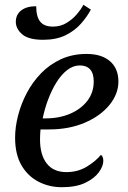

<svg xmlns="http://www.w3.org/2000/svg" viewBox="-20 -771 533 801"><path d="M238 10Q185 10 140.5 -13Q96 -36 69.5 -81.5Q43 -127 43 -197Q43 -241 55.5 -289.5Q68 -338 92 -383.5Q116 -429 152 -466Q188 -503 235.5 -524.5Q283 -546 341 -546Q404 -546 439 -515.5Q474 -485 474 -431Q474 -379 436.5 -333Q399 -287 333.5 -259Q268 -231 184 -231H149Q148 -220 147.5 -209.5Q147 -199 147 -189Q147 -125 175 -89Q203 -53 257 -53Q305 -53 342.5 -76Q380 -99 401 -125Q411 -118 411 -100Q411 -78 392.5 -52.5Q374 -27 336 -8.5Q298 10 238 10ZM168 -277Q227 -277 272.5 -296.5Q318 -316 344.5 -350.5Q371 -385 371 -431Q371 -465 356 -481.5Q341 -498 313 -498Q285 -498 260 -478.5Q235 -459 215 -426.5Q195 -394 180.5 -355Q166 -316 158 -277ZM160 -605Q99 -605 72.5 -628Q46 -651 46 -680Q46 -710 68.5 -727.5Q91 -745 131 -745Q131 -702 147.5 -681Q164 -660 201 -660Q232 -660 257 -675Q282 -690 300 -711Q318 -732 328 -751L359 -731Q344 -702 318 -672.5Q292 -643 253.5 -624Q215 -605 160 -605Z"/></svg>

Font: Noto Serif
Style: Italic
Weight: 400
Italic angle: -12°
Designer: Monotype Design Team
Foundry: Monotype Imaging Inc.
Version: Version 2.013